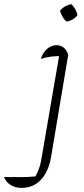

<svg xmlns="http://www.w3.org/2000/svg" viewBox="-126 -707 407 935"><path d="M178 -433Q151 -435 123.5 -431.5Q96 -428 73 -420Q79 -441 91 -456Q103 -471 118.5 -479Q134 -487 149 -487Q169 -487 184.5 -475Q200 -463 206 -439ZM206 -439 123 56Q111 128 73.5 168Q36 208 -21 208Q-42 208 -59.5 201Q-77 194 -89 182Q-101 170 -106 155Q-75 155 -32.5 155.5Q10 156 47 152Q58 130 63.5 115Q69 100 72.5 83.5Q76 67 80 42L165 -453ZM221 -687Q233 -676 241 -661.5Q249 -647 251 -632Q241 -620 227 -612Q213 -604 198 -602Q186 -612 178 -626.5Q170 -641 166 -655Q177 -668 191.5 -676Q206 -684 221 -687Z"/></svg>

Font: Piazzolla Thin Thin
Style: Italic
Weight: 250
Italic angle: -11.3°
Version: Version 2.005